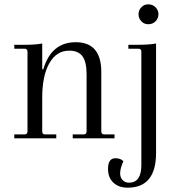

<svg xmlns="http://www.w3.org/2000/svg" viewBox="-20 -639 817 887"><path d="M665 -527Q646 -527 633 -540.5Q620 -554 620 -573Q620 -592 633 -605.5Q646 -619 665 -619Q685 -619 698.5 -605.5Q712 -592 712 -573Q712 -554 698.5 -540.5Q685 -527 665 -527ZM46 0V-18H93Q107 -18 107 -32V-400Q107 -414 93 -414H46V-432H92Q143 -432 175 -438V-319H180Q217 -444 330 -444Q448 -444 448 -306V-32Q448 -18 462 -18H509V0H316V-18H367Q380 -18 380 -32V-296Q380 -353 361 -379Q342 -405 300 -405Q241 -405 208 -347Q175 -289 175 -187V-32Q175 -18 188 -18H240V0ZM570 228Q528 228 503.5 204.5Q479 181 479 142Q479 92 513 92Q538 92 550 106Q535 139 535 162Q535 181 546.5 193Q558 205 576 205Q633 205 633 123V-401Q633 -414 619 -414H573V-432H610Q669 -432 701 -438V67Q701 228 570 228Z"/></svg>

Font: Arapey Thin
Style: Regular
Weight: 100
Designer: Eduardo Rodriguez Tunni
Foundry: Eduardo Rodriguez Tunni
Version: Version 4.000;hotconv 1.0.109;makeotfexe 2.5.65596